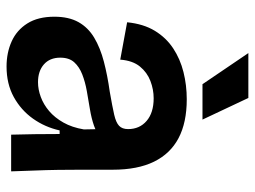

<svg xmlns="http://www.w3.org/2000/svg" viewBox="-116 -648 778 586"><g transform="rotate(90 273.0 -355.0)"><path d="M183 14Q141 14 106.5 -1.5Q72 -17 51.5 -49.5Q31 -82 31 -132Q31 -176 47.5 -205.5Q64 -235 95 -253.5Q126 -272 168 -283Q210 -294 260 -301Q306 -309 330 -314.5Q354 -320 364 -329.5Q374 -339 374 -357Q374 -392 349 -413.5Q324 -435 280 -435Q253 -435 227 -425Q201 -415 183 -393Q165 -371 162 -333L48 -354Q53 -404 74 -438.5Q95 -473 127.5 -494.5Q160 -516 200 -526Q240 -536 283 -536Q354 -536 401.5 -511Q449 -486 473.5 -436Q498 -386 498 -310V-214Q498 -179 498.5 -143Q499 -107 500.5 -71Q502 -35 503 0H391Q390 -35 389.5 -71.5Q389 -108 389 -148H378Q368 -103 342 -66.5Q316 -30 276 -8Q236 14 183 14ZM231 -82Q253 -82 276 -90.5Q299 -99 319 -116Q339 -133 354 -159.5Q369 -186 375 -222L374 -274L400 -275Q387 -261 364 -253Q341 -245 313.5 -240.5Q286 -236 258 -231Q230 -226 207 -217Q184 -208 170 -192.5Q156 -177 156 -150Q156 -118 176.5 -100Q197 -82 231 -82ZM237 -584 142 -724H279L345 -584Z"/></g></svg>

Font: Bricolage Grotesque 60pt SemiBold
Style: Regular
Weight: 600
Version: Version 1.001;gftools[0.9.33.dev8+g029e19f]